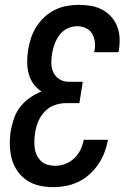

<svg xmlns="http://www.w3.org/2000/svg" viewBox="-20 -763 540 791"><path d="M199 8Q169 8 141 1.5Q113 -5 90 -20.5Q67 -36 51 -59.5Q35 -83 28 -110.5Q21 -138 20.5 -168Q20 -198 25 -228Q30 -253 38.5 -277.5Q47 -302 64 -323.5Q81 -345 103.5 -360.5Q126 -376 151 -386Q131 -399 117.5 -418Q104 -437 98 -460Q92 -483 92 -508Q92 -533 96 -558Q100 -583 108 -607Q116 -631 130 -653Q144 -675 163.5 -693Q183 -711 206.5 -722.5Q230 -734 255 -738.5Q280 -743 304 -743Q330 -743 354 -739Q378 -735 399.5 -724Q421 -713 437 -695.5Q453 -678 462 -656Q471 -634 472.5 -609Q474 -584 470 -558L468 -548H368L369 -554Q373 -573 370.5 -591.5Q368 -610 359 -625Q350 -640 333 -647.5Q316 -655 297 -655Q277 -655 257.5 -645.5Q238 -636 225.5 -619.5Q213 -603 205.5 -583Q198 -563 195 -544Q191 -523 191.5 -502Q192 -481 200.5 -463.5Q209 -446 226 -436Q243 -426 264 -426H321L307 -338H250Q227 -338 204 -329.5Q181 -321 164 -303Q147 -285 137.5 -262.5Q128 -240 125 -217Q122 -201 121.5 -184.5Q121 -168 123 -152.5Q125 -137 132 -123Q139 -109 149.5 -99Q160 -89 175.5 -84.5Q191 -80 207 -80Q228 -80 248.5 -87.5Q269 -95 285.5 -110.5Q302 -126 311.5 -146Q321 -166 325 -187H425Q420 -161 410.5 -135.5Q401 -110 385.5 -87Q370 -64 349 -45Q328 -26 303 -14Q278 -2 251.5 3Q225 8 199 8Z"/></svg>

Font: Iosevka Term Curly SmBd Obl
Style: Regular
Weight: 600
Italic angle: -9°
Designer: Belleve Invis
Foundry: Belleve Invis
Version: Version 32.3.0